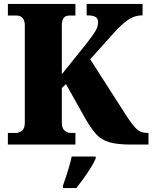

<svg xmlns="http://www.w3.org/2000/svg" viewBox="-20 -734 774 975"><path d="M20 0V-59H60Q79 -59 92.5 -71Q106 -83 106 -111V-606Q106 -630 94.5 -642.5Q83 -655 66 -655H20V-714H363V-655H331Q294 -655 294 -605V-357L421 -515Q448 -550 463 -573.5Q478 -597 478 -622Q478 -640 465 -648Q452 -656 420 -656V-714H704V-656Q662 -656 628 -631.5Q594 -607 562 -571L438 -433L622 -146Q654 -97 674.5 -78Q695 -59 728 -59H734V0H643Q576 0 536 -11.5Q496 -23 470 -51Q444 -79 415 -129L315 -307L294 -287V-109Q294 -84 307.5 -71.5Q321 -59 340 -59H363V0ZM300 208Q307 189 315.5 162.5Q324 136 332 109Q340 82 344 61H466V71Q457 92 440.5 118.5Q424 145 404.5 172Q385 199 368 221H300Z"/></svg>

Font: Noto Serif Lao SemiCondensed Black
Style: Regular
Weight: 900
Width: 4
Designer: Monotype Design Team
Foundry: Monotype Imaging Inc.
Version: Version 2.003; ttfautohint (v1.8.4.7-5d5b)